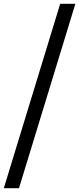

<svg xmlns="http://www.w3.org/2000/svg" viewBox="-49 -760 417 1012"><path d="M256 -700 268.2 -740H348.2L336 -700L63.3 192L51.1 232H-28.9L-16.7 192Z"/></svg>

Font: Nordica Plus
Style: NordicaClassicLightObl
Weight: 300
Version: Version 1.01